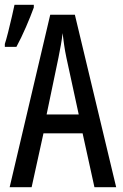

<svg xmlns="http://www.w3.org/2000/svg" viewBox="-32 -775 510 795"><path d="M294 -301H161L210 -536Q215 -562 220 -588.5Q225 -615 227 -638Q230 -615 233.5 -589.5Q237 -564 243 -536ZM359 0H449L278 -714H176L8 0H99L148 -223H310ZM-12 -581H36Q56 -618 75.5 -663Q95 -708 108 -744V-755H28Q25 -741 17.5 -707.5Q10 -674 1.5 -641Q-7 -608 -12 -593Z"/></svg>

Font: Noto Sans Display Condensed
Style: Regular
Weight: 400
Width: 3
Designer: Monotype Design Team
Foundry: Monotype Imaging Inc.
Version: Version 1.900